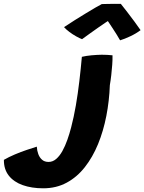

<svg xmlns="http://www.w3.org/2000/svg" viewBox="-289 -726 761 1012"><path d="M-61 266.5Q-122 266.5 -169.2 249.8Q-216.5 233 -242.8 199.5Q-269 166 -268.5 116.5Q-243.5 102 -211.2 88.2Q-179 74.5 -147.5 64Q-116 53.5 -95 47Q-94 67.5 -87.2 86Q-80.5 104.5 -67.2 116Q-54 127.5 -33 127.5Q-11 127.5 7.2 111.8Q25.5 96 40 69.8Q54.5 43.5 66 11Q77.5 -21.5 86 -54.5Q100 -108 110.8 -170.2Q121.5 -232.5 129.2 -298.2Q137 -364 142.5 -426.5Q166 -432 193.2 -434.5Q220.5 -437 247 -437.5Q276.5 -437.5 304 -434.5Q304.5 -410.5 302.5 -384Q300.5 -357.5 297.5 -330.5Q294.5 -303.5 290 -277.5Q287 -194.5 271.5 -115Q256 -35.5 227.8 33.5Q199.5 102.5 158.2 155Q117 207.5 62.2 237Q7.5 266.5 -61 266.5ZM348 -705.5Q362.5 -687.5 381.5 -662.8Q400.5 -638 419.5 -612.5Q438.5 -587 452 -567Q428 -549 397.8 -534.8Q367.5 -520.5 344 -513.5Q335.5 -529 324.5 -546.2Q313.5 -563.5 303 -579.5Q292.5 -595.5 285 -606.8Q277.5 -618 275 -621.5H289.5Q283 -617.5 266.5 -606.5Q250 -595.5 228.2 -580.2Q206.5 -565 184.2 -549Q162 -533 143.5 -519.5Q131 -524 112.2 -534.5Q93.5 -545 76 -558.2Q58.5 -571.5 48.5 -583Q75.5 -601 105.2 -619.8Q135 -638.5 163 -655.5Q191 -672.5 213.2 -685.5Q235.5 -698.5 247.5 -704.5Q256 -705 276 -705.2Q296 -705.5 316.8 -705.8Q337.5 -706 348 -705.5Z"/></svg>

Font: Grandstander Thin
Style: Bold Italic
Weight: 700
Italic angle: -15°
Version: Version 1.200